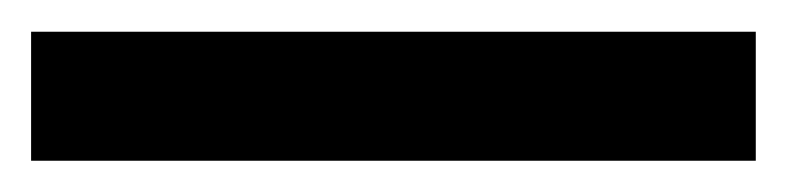

<svg xmlns="http://www.w3.org/2000/svg" viewBox="-21 -20 497 121"><path d="M455.3 0H-1.4V81.3H455.3Z"/></svg>

Font: GiG Sans Text
Style: Regular
Weight: 400
Designer: Andreas Faust
Version: Version 1.100;FEAKit 1.0